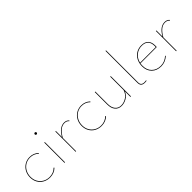

<svg xmlns="http://www.w3.org/2000/svg" viewBox="166 -1714 2720 2720"><g transform="rotate(-45 1526.5 -354.0)"><path d="M49 -199Q49 -258 75 -306Q101 -354 147 -381.5Q193 -409 249 -409Q327 -409 382 -357L375 -348Q324 -399 249 -399Q195 -399 152 -372.5Q109 -346 84.5 -300.5Q60 -255 60 -199Q60 -143 85 -99.5Q110 -56 153.5 -31.5Q197 -7 251 -7Q290 -7 324.5 -21Q359 -35 383 -61L392 -53Q366 -26 329.5 -11.5Q293 3 251 3Q194 3 147.5 -22.5Q101 -48 75 -94Q49 -140 49 -199Z M528 -583Q528 -591 533.5 -596.5Q539 -602 547 -602Q555 -602 560.5 -596.5Q566 -591 566 -583Q566 -576 560.5 -570Q555 -564 547 -564Q539 -564 533.5 -569.5Q528 -575 528 -583ZM541 -406H552V0H541Z M1015 -376 1007 -369Q983 -399 939 -399Q891 -399 850.5 -365Q810 -331 774 -267V0H763V-406H774V-285Q845 -409 940 -409Q988 -409 1015 -376Z M1082 -199Q1082 -258 1108 -306Q1134 -354 1180 -381.5Q1226 -409 1282 -409Q1360 -409 1415 -357L1408 -348Q1357 -399 1282 -399Q1228 -399 1185 -372.5Q1142 -346 1117.5 -300.5Q1093 -255 1093 -199Q1093 -143 1118 -99.5Q1143 -56 1186.5 -31.5Q1230 -7 1284 -7Q1323 -7 1357.5 -21Q1392 -35 1416 -61L1425 -53Q1399 -26 1362.5 -11.5Q1326 3 1284 3Q1227 3 1180.5 -22.5Q1134 -48 1108 -94Q1082 -140 1082 -199Z M1873 -406V0H1862V-110Q1836 -53 1786.5 -25Q1737 3 1686 3Q1624 3 1588.5 -39Q1553 -81 1553 -157V-406H1564V-157Q1564 -87 1596.5 -47Q1629 -7 1686 -7Q1739 -7 1790.5 -40Q1842 -73 1862 -138V-406Z M2073 -71V-711H2084V-71Q2084 -37 2100.5 -22Q2117 -7 2149 -7Q2165 -7 2184 -10L2186 0Q2167 3 2149 3Q2112 3 2092.5 -14.5Q2073 -32 2073 -71Z M2628 -57Q2560 3 2478 3Q2390 3 2337 -50Q2284 -103 2284 -189Q2284 -254 2310.5 -304Q2337 -354 2383 -381.5Q2429 -409 2486 -409Q2558 -409 2592 -371.5Q2626 -334 2626 -267Q2626 -245 2625 -236H2299Q2295 -216 2295 -189Q2295 -107 2345.5 -57Q2396 -7 2478 -7Q2557 -7 2621 -65ZM2301 -246H2614Q2615 -253 2615 -266Q2615 -399 2488 -399Q2419 -399 2368 -357.5Q2317 -316 2301 -246Z M3029 -376 3021 -369Q2997 -399 2953 -399Q2905 -399 2864.5 -365Q2824 -331 2788 -267V0H2777V-406H2788V-285Q2859 -409 2954 -409Q3002 -409 3029 -376Z"/></g></svg>

Font: Ysabeau Infant Hairline
Style: Regular
Weight: 100
Designer: Christian Thalmann (Catharsis Fonts)
Version: Version 0.003